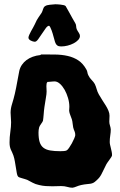

<svg xmlns="http://www.w3.org/2000/svg" viewBox="-20 -859 566 903"><path d="M506.8 -127.9Q505.9 -124 502.7 -119.1Q499.5 -114.3 494.9 -107.9Q490.2 -101.6 485.1 -94.2Q480 -86.9 476.1 -78.1Q469.7 -65.4 465.3 -56.2Q460.9 -46.9 456.8 -39.1Q452.6 -31.2 447.3 -24.4Q441.9 -17.6 433.1 -9.8Q424.8 -2 418.7 1Q412.6 3.9 405.3 5.1Q397.9 6.3 387.9 7.1Q377.9 7.8 361.8 11.2Q349.1 14.2 338.9 18.6Q328.6 22.9 320.8 23.9Q309.6 23.9 296.6 20Q283.7 16.1 267.1 16.1Q257.3 16.1 247.1 16.6Q236.8 17.1 226.1 17.1Q210.4 17.1 195.1 16.1Q179.7 15.1 164.1 11.2Q146 7.3 133.8 0.5Q121.6 -6.3 107.9 -13.2Q102.5 -15.1 96.2 -17.1Q89.8 -19 83.5 -20.8Q77.1 -22.5 72 -24.4Q66.9 -26.4 64.9 -28.8Q61 -33.2 59.1 -44.4Q57.1 -55.7 54.9 -69.8Q52.7 -84 50 -99.4Q47.4 -114.7 43 -127.9Q40 -136.7 36.9 -142.8Q33.7 -148.9 31 -155.3Q28.3 -161.6 26.6 -169.4Q24.9 -177.2 24.9 -189Q24.9 -213.9 28.6 -239Q32.2 -264.2 32.2 -284.2Q32.2 -295.4 31 -306.9Q29.8 -318.4 29.8 -329.1Q29.8 -348.6 36.9 -370.8Q43.9 -393.1 49.8 -418Q56.6 -448.2 61 -473.9Q65.4 -499.5 70.8 -525.9Q74.2 -541 83 -554Q91.8 -566.9 104.5 -576.4Q117.2 -585.9 133.8 -592Q150.4 -598.1 169.9 -600.1Q170.9 -600.1 171.6 -601.6Q172.4 -603 174.8 -603Q208 -603 239.5 -602.5Q271 -602.1 298.3 -595.9Q325.7 -589.8 348.1 -575.2Q370.6 -560.5 386.2 -532.2Q390.1 -525.9 391.1 -518.3Q392.1 -510.7 396 -503.9Q401.9 -491.7 411.1 -482.7Q420.4 -473.6 425.8 -463.9Q431.2 -452.6 434.6 -439.9Q438 -427.2 444.8 -415Q452.6 -400.9 461.4 -387.7Q470.2 -374.5 477.8 -362.1Q485.4 -349.6 490.2 -337.9Q495.1 -326.2 495.1 -314.9Q495.1 -308.1 494.6 -301.3Q494.1 -294.4 494.1 -287.1Q494.1 -277.8 497.1 -269Q500 -260.3 501 -251Q501 -236.8 498.5 -221.7Q496.1 -206.5 496.1 -190.9Q496.1 -185.1 497.8 -177.5Q499.5 -169.9 501.5 -161.9Q503.4 -153.8 505.1 -146Q506.8 -138.2 506.8 -131.8ZM334 -223.1Q334 -234.4 330.6 -241.5Q327.1 -248.5 324.2 -259.8Q322.3 -269 321.5 -278.6Q320.8 -288.1 317.9 -297.9Q314.9 -307.6 310.5 -317.9Q306.2 -328.1 305.2 -337.9Q305.2 -342.8 305.7 -347.2Q306.2 -351.6 306.2 -356.9Q306.2 -377 300 -397.9Q293.9 -418.9 284.2 -436.3Q274.4 -453.6 262 -464.8Q249.5 -476.1 236.8 -476.1Q232.4 -476.1 226.8 -475.6Q221.2 -475.1 216.1 -474.6Q210.9 -474.1 207.5 -473.9Q204.1 -473.6 204.1 -474.1Q200.2 -471.2 199.2 -466.1Q198.2 -460.9 198.2 -454.1Q198.2 -448.7 198.7 -442.1Q199.2 -435.5 199.2 -428.2Q199.2 -417 195.6 -397.5Q191.9 -377.9 189 -356Q187.5 -347.2 186.8 -338.1Q186 -329.1 185.3 -320.3Q184.6 -311.5 183.8 -304Q183.1 -296.4 182.1 -291Q181.6 -288.6 179 -284.7Q176.3 -280.8 173.1 -276.1Q169.9 -271.5 167.2 -267.1Q164.6 -262.7 164.1 -259.8Q161.1 -248 161.1 -235.8Q161.1 -208 166.5 -190.9Q171.9 -173.8 184.1 -164.3Q196.3 -154.8 215.8 -151.4Q235.4 -147.9 264.2 -147.9Q273.9 -147.9 281.7 -148.7Q289.6 -149.4 293.9 -151.9Q298.3 -154.3 304.9 -163.8Q311.5 -173.3 317.9 -184.8Q324.2 -196.3 328.9 -207.3Q333.5 -218.3 334 -223.1ZM356 -689.9Q356 -680.2 347.7 -671.1Q339.4 -662.1 326.4 -655.3Q313.5 -648.4 297.9 -644.5Q282.2 -640.6 267.6 -640.6Q255.9 -640.6 250 -644.8Q244.1 -648.9 241 -656.2Q237.8 -663.6 235.6 -673.1Q233.4 -682.6 230 -692.9Q230 -693.4 228 -700.2Q226.1 -707 223.1 -715.1Q220.2 -723.1 216.8 -730Q213.4 -736.8 210.9 -737.8Q203.6 -737.8 195.1 -726.1Q186.5 -714.4 177.2 -700.2Q168 -686 159.4 -674.3Q150.9 -662.6 143.6 -662.6Q139.6 -662.6 134.8 -664.1Q129.9 -665.5 125 -668Q120.1 -670.4 116.9 -674.1Q113.8 -677.7 113.8 -681.6Q113.8 -686.5 117.4 -694.8Q121.1 -703.1 126 -712.2Q130.9 -721.2 136 -730Q141.1 -738.8 143.6 -744.6Q153.3 -767.1 161.6 -778.1Q169.9 -789.1 175.8 -798.8Q178.2 -802.7 179.7 -807.4Q181.2 -812 182.6 -816.4Q184.1 -820.8 186.3 -824.5Q188.5 -828.1 192.9 -830.6Q196.3 -833 202.1 -834.5Q208 -835.9 214.8 -836.7Q221.7 -837.4 228.5 -837.9Q235.4 -838.4 239.7 -838.9Q243.2 -838.9 250 -838.6Q256.8 -838.4 264.4 -837.4Q272 -836.4 278.8 -835Q285.6 -833.5 288.6 -830.6Q296.9 -815.9 305.2 -801.3Q312 -788.6 319.8 -774.7Q327.6 -760.7 334 -750Q337.9 -743.7 338.1 -736.1Q338.4 -728.5 340.8 -721.7Q344.7 -713.4 350.3 -705.3Q356 -697.3 356 -689.9Z"/></svg>

Font: Freckle Face
Style: Regular
Weight: 400
Designer: Astigmatic (AOETI)
Foundry: Astigmatic (AOETI)
Version: Version 1.000